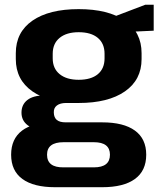

<svg xmlns="http://www.w3.org/2000/svg" viewBox="-20 -588 667 797"><path d="M306.6 -160.5Q183.9 -160.5 114.7 -208.6Q45.6 -256.7 45.6 -342.8V-367.3Q45.6 -454.4 114.7 -502.3Q183.9 -550.1 306.6 -550.1Q429.3 -550.1 498.5 -502.3Q567.7 -454.4 567.7 -367.3V-342.8Q567.7 -256.7 498.5 -208.6Q429.3 -160.5 306.6 -160.5ZM208.5 189.1Q119.7 189.1 73 155Q26.2 120.9 26.2 54.2Q26.2 -11.4 71.4 -45.8Q116.6 -80.1 208 -80.1H404.2Q493.1 -80.1 540 -46Q587 -12 587 54.2Q587 120.9 540 155Q493.1 189.1 404.2 189.1ZM369.7 106.7Q436.4 106.7 436.4 54.2Q436.4 2.3 369.7 2.3H244Q175.3 2.3 175.3 54.2Q175.3 107.7 244 106.7ZM163.4 -48.9Q119.8 -48.9 94.5 -68.4Q69.2 -87.9 69.2 -120.3Q69.2 -153.8 93.5 -172.8Q117.8 -191.8 163.9 -191.8H306.6V-160.5H254.2Q229.8 -160.5 216.1 -150.1Q202.4 -139.7 203.4 -120.3Q204 -100 215.9 -90Q227.8 -80.1 253.2 -80.1H306.6V-48.9ZM306.6 -256.8Q358 -256.8 386 -280Q414 -303.3 414 -345.8V-364.8Q414 -407.3 386 -430.8Q358 -454.3 306.6 -454.3Q256.2 -454.3 227.5 -430.8Q198.8 -407.3 198.8 -364.8V-345.8Q198.8 -303.7 227.5 -280.3Q256.2 -256.8 306.6 -256.8ZM425.3 -508.2 583 -568.3H618V-460.6L425.3 -451.7Z"/></svg>

Font: Pathway Extreme 8pt Thin
Style: Regular
Weight: 100
Designer: Eduardo Rodriguez Tunni
Foundry: Eduardo Rodriguez Tunni
Version: Version 1.000